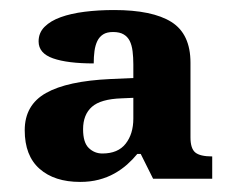

<svg xmlns="http://www.w3.org/2000/svg" viewBox="-20 -739 460 379"><path d="M144 -483.9Q144 -457.5 155.3 -446.8Q166.5 -436 182.1 -436Q212.9 -436 228 -455.3Q243.2 -474.6 243.2 -504.9V-545.9L220.2 -544.9Q178.7 -543.5 161.4 -528.1Q144 -512.7 144 -483.9ZM203.1 -675.8Q190.9 -675.8 183.6 -671.1Q176.3 -666.5 172.1 -658Q168 -649.4 166.5 -638.2Q165 -627 165 -613.8Q113.3 -613.8 84.7 -623.8Q56.2 -633.8 56.2 -657.2Q56.2 -674.3 67.9 -686Q79.6 -697.8 99.9 -705.1Q120.1 -712.4 147.2 -715.8Q174.3 -719.2 205.1 -719.2Q280.8 -719.2 318.4 -695.6Q356 -671.9 356 -615.2V-467.8Q356 -445.8 365.5 -438Q375 -430.2 398.9 -430.2V-386.2H282.2L257.8 -435.1H251Q242.2 -424.3 231 -414.3Q219.7 -404.3 205.8 -396.5Q191.9 -388.7 175 -384.3Q158.2 -379.9 138.2 -379.9Q87.4 -379.9 58.1 -405.8Q28.8 -431.6 28.8 -481.9Q28.8 -531.7 70.8 -555.4Q112.8 -579.1 198.2 -583L243.2 -585V-611.8Q243.2 -626 241.7 -637.9Q240.2 -649.9 236.1 -658.2Q231.9 -666.5 224.1 -671.1Q216.3 -675.8 203.1 -675.8Z"/></svg>

Font: Sahl Naskh
Style: Bold
Weight: 700
Designer: Pascal Zoghbi
Version: Version 1.001